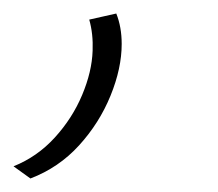

<svg xmlns="http://www.w3.org/2000/svg" viewBox="-74 -64 323 284"><path d="M58 -35 98 -44Q106 -24 106 1Q106 37 89.5 77.5Q73 118 43 151Q13 184 -29 200L-54 182Q-19 168 7 139.5Q33 111 47.5 76.5Q62 42 63 11Q64 -14 58 -35Z"/></svg>

Font: Georama ExtraExtended ExtraLight
Style: Italic
Weight: 200
Width: 8
Italic angle: -9°
Designer: Jean-Baptiste Levee
Foundry: Production Type
Version: Version 1.000